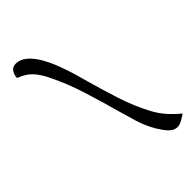

<svg xmlns="http://www.w3.org/2000/svg" viewBox="-263 -877 1072 1072"><g transform="rotate(-45 273.0 -341.0)"><path d="M473.1 104Q451.7 104 434.1 89.8Q416.5 75.7 402.8 56.2Q389.2 36.6 379.4 20.5Q350.6 -29.3 333.7 -84Q316.9 -138.7 301.8 -193.4Q273.4 -296.9 240.7 -400.6Q208 -504.4 160.2 -600.6Q137.7 -646.5 109.6 -676Q81.5 -705.6 32.2 -723.6Q32.2 -745.1 44.7 -765.4Q57.1 -785.6 81.5 -785.6Q119.1 -785.6 149.7 -758.8Q180.2 -731.9 204.1 -689.2Q228 -646.5 246.1 -597.9Q264.2 -549.3 276.9 -505.4Q289.6 -461.4 297.4 -432.6Q323.2 -339.8 353.3 -246.6Q383.3 -153.3 428.7 -67.4Q450.2 -26.4 480.2 7.3Q510.3 41 545.9 70.3Q533.2 79.6 511 91.8Q488.8 104 473.1 104Z"/></g></svg>

Font: Lumanosimo
Style: Regular
Weight: 400
Designer: The DocRepair Project, Eduardo Rodriguez Tunni
Foundry: Google
Version: Version 1.010